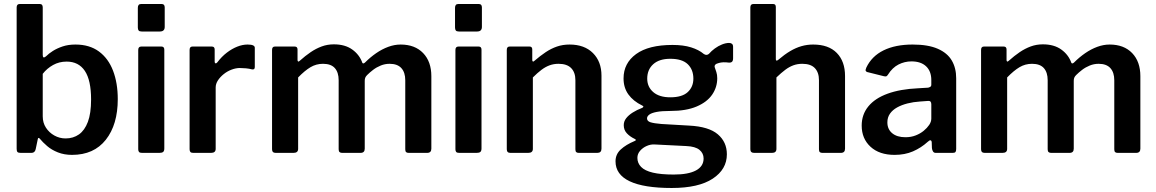

<svg xmlns="http://www.w3.org/2000/svg" viewBox="-20 -762 5761 957"><path d="M83 0Q71 0 67 -4.5Q63 -9 63 -20V-725Q63 -742 78 -742H179Q193 -742 193 -725V-488Q193 -477 197.5 -476Q202 -475 209 -481Q223 -495 243.5 -508Q264 -521 292 -530.5Q320 -540 356 -540Q426 -540 473 -505.5Q520 -471 543.5 -409.5Q567 -348 567 -268Q567 -141 507.5 -65.5Q448 10 339 10Q300 10 268.5 -2.5Q237 -15 215 -34Q193 -53 179 -70Q175 -75 172 -74.5Q169 -74 168 -67L158 -19Q154 0 137 0ZM193 -182Q193 -150 209 -125.5Q225 -101 251 -86.5Q277 -72 307 -72Q345 -72 373.5 -92Q402 -112 418 -154.5Q434 -197 434 -266Q434 -362 403 -408.5Q372 -455 312 -455Q275 -455 244.5 -438Q214 -421 193 -394Z M799 -22Q799 -10 793.5 -5Q788 0 775 0H688Q677 0 673 -4.5Q669 -9 669 -18V-513Q669 -530 684 -530H785Q799 -530 799 -514ZM801 -628Q801 -605 777 -605H686Q675 -605 671 -610Q667 -615 667 -625V-723Q667 -742 683 -742H786Q801 -742 801 -725Z M943 0Q933 0 929 -4.5Q925 -9 925 -18V-513Q925 -530 939 -530H1036Q1050 -530 1050 -515V-454Q1050 -448 1054 -446.5Q1058 -445 1063 -451Q1085 -480 1110.5 -499.5Q1136 -519 1162.5 -529.5Q1189 -540 1214 -540Q1250 -540 1250 -524V-428Q1250 -414 1237 -416Q1222 -420 1205.5 -421.5Q1189 -423 1175 -423Q1156 -423 1134.5 -415Q1113 -407 1095 -392.5Q1077 -378 1066 -361Q1055 -344 1055 -326V-20Q1055 0 1032 0H943Z M1354 0Q1336 0 1336 -18V-513Q1336 -530 1350 -530H1449Q1463 -530 1463 -515V-463Q1463 -457 1466 -455.5Q1469 -454 1474 -459Q1502 -484 1528.5 -502Q1555 -520 1583.5 -530.5Q1612 -541 1644 -541Q1700 -541 1736 -515Q1772 -489 1786 -449Q1788 -445 1792 -446Q1796 -447 1800 -451Q1826 -477 1855 -497Q1884 -517 1915 -528.5Q1946 -540 1977 -540Q2048 -540 2089 -497.5Q2130 -455 2130 -382V-21Q2130 0 2109 0H2017Q2008 0 2004 -4Q2000 -8 2000 -18V-362Q2000 -401 1980.5 -422.5Q1961 -444 1922 -444Q1899 -444 1878 -435.5Q1857 -427 1840 -414Q1823 -401 1810 -388Q1803 -381 1800.5 -374.5Q1798 -368 1798 -359V-21Q1798 0 1777 0H1685Q1677 0 1672.5 -4Q1668 -8 1668 -18V-362Q1668 -401 1649 -422.5Q1630 -444 1590 -444Q1556 -444 1527.5 -427Q1499 -410 1466 -376V-20Q1466 0 1443 0H1354Z M2380 -22Q2380 -10 2374.5 -5Q2369 0 2356 0H2269Q2258 0 2254 -4.5Q2250 -9 2250 -18V-513Q2250 -530 2265 -530H2366Q2380 -530 2380 -514ZM2382 -628Q2382 -605 2358 -605H2267Q2256 -605 2252 -610Q2248 -615 2248 -625V-723Q2248 -742 2264 -742H2367Q2382 -742 2382 -725Z M2524 0Q2506 0 2506 -18V-513Q2506 -530 2520 -530H2620Q2633 -530 2633 -515V-463Q2633 -457 2636 -455.5Q2639 -454 2644 -459Q2673 -484 2700 -502Q2727 -520 2756 -530Q2785 -540 2819 -540Q2893 -540 2935.5 -497.5Q2978 -455 2978 -385V-21Q2978 0 2957 0H2865Q2856 0 2852 -4Q2848 -8 2848 -18V-362Q2848 -401 2827 -422.5Q2806 -444 2764 -444Q2740 -444 2719.5 -436.5Q2699 -429 2679 -414Q2659 -399 2636 -376V-20Q2636 0 2613 0H2524Z M3614 -548Q3623 -548 3628.5 -543.5Q3634 -539 3634 -528V-472Q3634 -459 3628.5 -454Q3623 -449 3612 -450Q3598 -452 3585.5 -451.5Q3573 -451 3563 -448Q3537 -442 3543 -425Q3546 -416 3550.5 -403Q3555 -390 3555 -372Q3555 -327 3529.5 -290Q3504 -253 3452 -231Q3400 -209 3322 -209Q3278 -209 3252.5 -204Q3227 -199 3216 -190.5Q3205 -182 3205 -172Q3205 -158 3222.5 -152.5Q3240 -147 3277 -144L3415 -136Q3513 -131 3558 -92.5Q3603 -54 3603 7Q3603 82 3532.5 128.5Q3462 175 3328 175Q3189 175 3118.5 141.5Q3048 108 3048 42Q3048 7 3074 -17Q3100 -41 3143 -59Q3156 -64 3143 -70Q3120 -81 3104.5 -97.5Q3089 -114 3089 -138Q3089 -157 3101 -172.5Q3113 -188 3133.5 -201Q3154 -214 3180 -224Q3185 -226 3186.5 -229.5Q3188 -233 3181 -236Q3136 -258 3112 -291.5Q3088 -325 3088 -371Q3088 -447 3150.5 -492.5Q3213 -538 3332 -538Q3386 -538 3424.5 -526Q3463 -514 3488 -493Q3495 -488 3502 -488.5Q3509 -489 3514 -494Q3526 -508 3543 -520.5Q3560 -533 3579 -540.5Q3598 -548 3614 -548ZM3321 -277Q3380 -277 3408 -303Q3436 -329 3436 -370Q3436 -415 3408 -442Q3380 -469 3321 -469Q3266 -469 3236 -442Q3206 -415 3206 -370Q3206 -329 3236 -303Q3266 -277 3321 -277ZM3242 -42Q3223 -43 3203.5 -34.5Q3184 -26 3170.5 -10.5Q3157 5 3157 25Q3157 51 3175.5 70Q3194 89 3234 98.5Q3274 108 3338 108Q3411 108 3449 87.5Q3487 67 3487 28Q3487 2 3466.5 -15Q3446 -32 3401 -34Z M3739 0Q3720 0 3720 -18V-725Q3720 -742 3735 -742H3834Q3847 -742 3847 -727V-467Q3847 -461 3850 -460Q3853 -459 3858 -463Q3891 -491 3919 -507.5Q3947 -524 3975 -532Q4003 -540 4033 -540Q4110 -540 4151 -498Q4192 -456 4192 -383V-21Q4192 0 4171 0H4079Q4070 0 4066 -4Q4062 -8 4062 -18V-362Q4062 -401 4041.5 -422.5Q4021 -444 3979 -444Q3955 -444 3934.5 -436.5Q3914 -429 3894 -414Q3874 -399 3850 -376V-20Q3850 0 3828 0H3739Z M4604 -55Q4571 -25 4530.5 -7.5Q4490 10 4439 10Q4363 10 4319 -30.5Q4275 -71 4275 -136Q4275 -191 4308 -231.5Q4341 -272 4404 -295Q4467 -318 4556 -322L4606 -325Q4611 -326 4616.5 -329Q4622 -332 4622 -340V-363Q4622 -407 4596 -431.5Q4570 -456 4523 -456Q4489 -456 4458.5 -440.5Q4428 -425 4406 -390Q4402 -384 4398.5 -382Q4395 -380 4386 -382L4302 -403Q4297 -405 4295 -409Q4293 -413 4298 -425Q4325 -482 4384 -511Q4443 -540 4529 -540Q4606 -540 4654 -519Q4702 -498 4724 -460.5Q4746 -423 4746 -372V-20Q4746 -9 4742.5 -4.5Q4739 0 4729 0H4644Q4635 0 4630.5 -7Q4626 -14 4625 -24L4624 -54Q4621 -71 4604 -55ZM4622 -242Q4622 -260 4607 -259L4566 -256Q4533 -254 4503.5 -246.5Q4474 -239 4451.5 -226.5Q4429 -214 4416 -195.5Q4403 -177 4403 -152Q4403 -118 4427 -98Q4451 -78 4493 -78Q4521 -78 4544 -87Q4567 -96 4584 -110Q4601 -124 4611.5 -139.5Q4622 -155 4622 -171V-242Z M4888 0Q4870 0 4870 -18V-513Q4870 -530 4884 -530H4983Q4997 -530 4997 -515V-463Q4997 -457 5000 -455.5Q5003 -454 5008 -459Q5036 -484 5062.5 -502Q5089 -520 5117.5 -530.5Q5146 -541 5178 -541Q5234 -541 5270 -515Q5306 -489 5320 -449Q5322 -445 5326 -446Q5330 -447 5334 -451Q5360 -477 5389 -497Q5418 -517 5449 -528.5Q5480 -540 5511 -540Q5582 -540 5623 -497.5Q5664 -455 5664 -382V-21Q5664 0 5643 0H5551Q5542 0 5538 -4Q5534 -8 5534 -18V-362Q5534 -401 5514.5 -422.5Q5495 -444 5456 -444Q5433 -444 5412 -435.5Q5391 -427 5374 -414Q5357 -401 5344 -388Q5337 -381 5334.5 -374.5Q5332 -368 5332 -359V-21Q5332 0 5311 0H5219Q5211 0 5206.5 -4Q5202 -8 5202 -18V-362Q5202 -401 5183 -422.5Q5164 -444 5124 -444Q5090 -444 5061.5 -427Q5033 -410 5000 -376V-20Q5000 0 4977 0H4888Z"/></svg>

Font: Libre Franklin Thin SemiBold
Style: Regular
Weight: 600
Version: Version 3.000